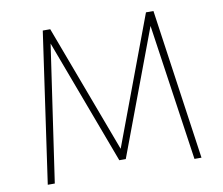

<svg xmlns="http://www.w3.org/2000/svg" viewBox="-87 -931 1203 1037"><g transform="rotate(-10 514.5 -412.5)"><path d="M93 0 211 -825H252L514.5 -123L777 -825H818L936 0H897.5L788.5 -748.5L532 -63.5H496.5L240.5 -748.5L131.5 0Z"/></g></svg>

Font: Spartan Thin ExtraLight
Style: Regular
Weight: 250
Version: Version 1.004